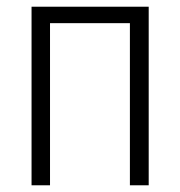

<svg xmlns="http://www.w3.org/2000/svg" viewBox="-20 -552 537 572"><path d="M423 0H367V-483H129V0H74V-532H423Z"/></svg>

Font: Noto Sans Display Light Narrow
Style: Regular
Weight: 300
Width: 4
Designer: Monotype Design team
Foundry: Monotype Imaging Inc.
Version: Version 1.000